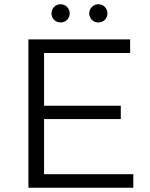

<svg xmlns="http://www.w3.org/2000/svg" viewBox="-20 -886 709 906"><path d="M114 0H609V-64H188V-324H550V-387H188V-636H594V-700H114ZM444 -780C468 -780 487 -798 487 -823C487 -847 468 -866 444 -866C421 -866 401 -847 401 -823C401 -799 420 -780 444 -780ZM223 -823C223 -798 242 -780 266 -780C290 -780 309 -799 309 -823C309 -847 289 -866 266 -866C242 -866 223 -847 223 -823Z"/></svg>

Font: Malon Grotesk
Style: Regular
Weight: 400
Designer: Julieta Ulanovsky
Foundry: Julieta Ulanovsky
Version: Version 7.200